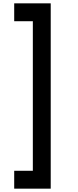

<svg xmlns="http://www.w3.org/2000/svg" viewBox="-20 -917 464 1149"><path d="M283.5 212V-897H65V-790H176.5V105H65V212Z"/></svg>

Font: Vela Sans Bd
Style: Bold
Weight: 700
Designer: Principal design: Mikhail Sharanda - project Manrope.
Design modification: Ravid Balaliev
Foundry: Mikhail Sharanda
Version: Version 1.001